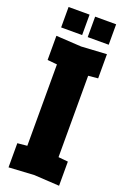

<svg xmlns="http://www.w3.org/2000/svg" viewBox="-164 -915 639 971"><g transform="rotate(20 155.0 -429.0)"><path d="M19 4V-126L71 -131V-569L19 -574V-704L155 -696L291 -704V-574L239 -569V-131L291 -126V4L155 -4ZM27 -752V-862H140V-752ZM170 -752V-862H283V-752Z"/></g></svg>

Font: Tektur Condensed
Style: Bold
Weight: 700
Width: 3
Designer: Adam Jagosz
Foundry: Adam Jagosz
Version: Version 1.005;gftools[0.9.30]